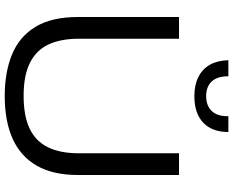

<svg xmlns="http://www.w3.org/2000/svg" viewBox="-107 -871 987 813"><g transform="rotate(90 386.5 -464.5)"><path d="M386 9Q286 9 210.5 -22Q135 -53 93.5 -121.5Q52 -190 52 -301V-729H144V-304Q144 -229 168 -177Q192 -125 245.5 -98Q299 -71 386 -71Q471 -71 524.5 -96.5Q578 -122 603.5 -174Q629 -226 629 -304V-729H721V-301Q721 -195 681.5 -126.5Q642 -58 567.5 -24.5Q493 9 386 9ZM387 -794Q340 -794 306 -811Q272 -828 254 -860Q236 -892 235 -938H303Q303 -891 325 -867.5Q347 -844 387 -844Q428 -844 450.5 -868Q473 -892 472 -938H539Q539 -869 499.5 -831.5Q460 -794 387 -794Z"/></g></svg>

Font: Mona Sans Expanded
Style: Regular
Weight: 400
Width: 7
Designer: Deni Anggara
Foundry: GitHub
Version: Version 2.000